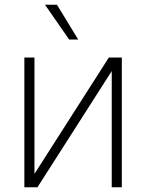

<svg xmlns="http://www.w3.org/2000/svg" viewBox="-20 -788 615 808"><path d="M125 -56.2 438 -545.9H492.7V0H450.2V-488.8L137.7 0H82.5V-545.9H125ZM271 -621.6 169.4 -768.1H219.7L309.1 -621.6Z"/></svg>

Font: Inter Tight ExtraLight
Style: Regular
Weight: 250
Designer: Rasmus Andersson
Foundry: rsms
Version: Version 3.004